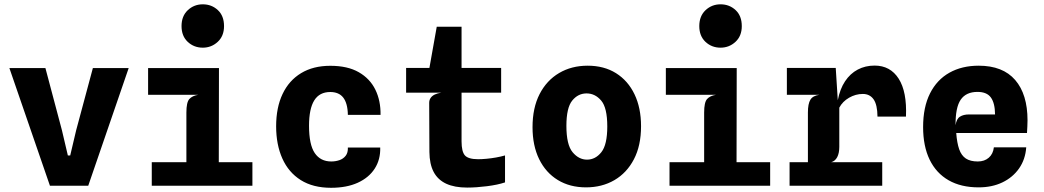

<svg xmlns="http://www.w3.org/2000/svg" viewBox="-20 -861 4840 890"><path d="M211.5 0 23.5 -545.5H190.5L267 -257.5L294.5 -140.5H305.5L333 -257L410.5 -545.5H576.5L389 0Z M844 -15V-339.5Q844 -386.5 857.5 -401.8Q871 -417 898.5 -421.5L844 -460.5V-487.5L995 -545.5L994 -15ZM683.5 0V-109H1150V0ZM666.5 -421.5V-545.5H995L972.5 -421.5ZM920 -640Q879 -640 850.2 -667Q821.5 -694 821.5 -740Q821.5 -786.5 850.5 -813.8Q879.5 -841 920 -841Q961 -841 989.8 -814.2Q1018.5 -787.5 1018.5 -740Q1018.5 -694 989.2 -667Q960 -640 920 -640Z M1514.5 9.5Q1431 9.5 1374.2 -26.2Q1317.5 -62 1288.8 -126.2Q1260 -190.5 1260 -275.5Q1260 -362.5 1289.8 -425.2Q1319.5 -488 1375.8 -522Q1432 -556 1511 -556Q1591.5 -556 1643.2 -526.2Q1695 -496.5 1720 -445.2Q1745 -394 1744 -328.5H1592.5Q1592 -356 1586.5 -376Q1581 -396 1570.8 -409Q1560.5 -422 1545.5 -428.2Q1530.5 -434.5 1511 -434.5Q1461 -434.5 1436.8 -395.8Q1412.5 -357 1412.5 -278Q1412.5 -190.5 1439 -151.5Q1465.5 -112.5 1515.5 -112.5Q1535 -112.5 1553 -118.5Q1571 -124.5 1582.2 -138.8Q1593.5 -153 1592.5 -177H1742.5Q1744 -121.5 1717 -79.5Q1690 -37.5 1638.5 -14Q1587 9.5 1514.5 9.5Z M2145.5 8.5Q2087 8.5 2048.2 -9.5Q2009.5 -27.5 1990.2 -64Q1971 -100.5 1970.5 -156.5L1969.5 -384.5Q1969.5 -397 1976 -406.8Q1982.5 -416.5 1995.2 -422.8Q2008 -429 2026 -431.5L1969.5 -524V-540.5L2004.5 -737H2119.5V-206Q2119.5 -158 2135.2 -140.5Q2151 -123 2196.5 -123Q2213.5 -123 2235.2 -125Q2257 -127 2279.5 -131Q2302 -135 2321 -140.5V-15.5Q2286.5 -4 2237 2.2Q2187.5 8.5 2145.5 8.5ZM1862.5 -431.5V-546H2303V-431.5Z M2696.5 7.5Q2621.5 7.5 2565.8 -26.5Q2510 -60.5 2479.2 -123.2Q2448.5 -186 2448.5 -271.5Q2448.5 -361 2481.2 -424.8Q2514 -488.5 2571.8 -522.5Q2629.5 -556.5 2704 -556.5Q2780 -556.5 2835.5 -521.8Q2891 -487 2921.2 -424Q2951.5 -361 2951.5 -276Q2951.5 -186 2918.5 -122.8Q2885.5 -59.5 2828 -26Q2770.5 7.5 2696.5 7.5ZM2701 -121Q2740 -121 2767.5 -155.5Q2795 -190 2795 -275Q2795 -361.5 2766.8 -394.8Q2738.5 -428 2699 -428Q2659.5 -428 2632.5 -394.8Q2605.5 -361.5 2605.5 -277.5Q2605.5 -190 2634.2 -155.5Q2663 -121 2701 -121Z M3244 -15V-339.5Q3244 -386.5 3257.5 -401.8Q3271 -417 3298.5 -421.5L3244 -460.5V-487.5L3395 -545.5L3394 -15ZM3083.5 0V-109H3550V0ZM3066.5 -421.5V-545.5H3395L3372.5 -421.5ZM3320 -640Q3279 -640 3250.2 -667Q3221.5 -694 3221.5 -740Q3221.5 -786.5 3250.5 -813.8Q3279.5 -841 3320 -841Q3361 -841 3389.8 -814.2Q3418.5 -787.5 3418.5 -740Q3418.5 -694 3389.2 -667Q3360 -640 3320 -640Z M3640 0V-109H4069.5V0ZM3627.5 -421.5V-546H3826.5V-421.5ZM3725 -10V-339.5Q3725 -380 3736.5 -398.8Q3748 -417.5 3778 -421.5L3725 -454V-546H3854L3863.5 -396.5Q3873.5 -448.5 3897.2 -484.2Q3921 -520 3956 -538.5Q3991 -557 4034 -557Q4107 -557 4145.8 -496.2Q4184.5 -435.5 4179.5 -320.5H4047.5Q4047 -375.5 4029.5 -400.5Q4012 -425.5 3979.5 -425.5Q3946 -425.5 3915.8 -408Q3885.5 -390.5 3870.5 -362V-180.5Q3870.5 -151 3860.8 -132.5Q3851 -114 3832.5 -109L3870.5 -82L3872 -10Z M4516.5 7.5Q4434.5 7.5 4377 -25.5Q4319.5 -58.5 4289.2 -121Q4259 -183.5 4259 -272Q4259 -364.5 4291 -428Q4323 -491.5 4381 -524Q4439 -556.5 4516.5 -556.5Q4628.5 -556.5 4685.8 -490.2Q4743 -424 4743 -303Q4743 -289.5 4742.2 -275Q4741.5 -260.5 4740.5 -244.5H4412.5Q4416 -198.5 4426.2 -169.2Q4436.5 -140 4457.2 -126.2Q4478 -112.5 4512.5 -112.5Q4543.5 -112.5 4563.5 -130Q4583.5 -147.5 4587 -178H4737Q4733 -122 4703.8 -80.2Q4674.5 -38.5 4626.5 -15.5Q4578.5 7.5 4516.5 7.5ZM4409.5 -280.5Q4413.5 -310 4429.8 -320.2Q4446 -330.5 4471.5 -330.5H4592.5Q4592 -383 4573.2 -409Q4554.5 -435 4511 -435Q4458 -435 4433.2 -398.8Q4408.5 -362.5 4409.5 -280.5Z"/></svg>

Font: Spline Sans Mono
Style: Regular
Weight: 400
Monospace: yes
Designer: Eben Sorkin, Mirko Velimirovic
Foundry: Sorkin Type
Version: Version 1.004